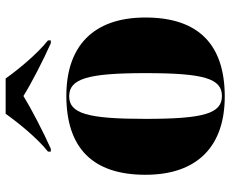

<svg xmlns="http://www.w3.org/2000/svg" viewBox="-88 -718 816 680"><g transform="rotate(-90 320.0 -378.0)"><path d="M123 -616V-606H133C192 -632 278 -677 320 -703C361 -677 448 -632 507 -606H517V-616C469 -654 414 -721 382 -766H257C225 -721 171 -654 123 -616ZM318 10C502 10 598 -83 598 -271C598 -459 493 -551 321 -551C137 -551 41 -459 41 -271C41 -83 146 10 318 10ZM320 0C258 0 239 -64 239 -271C239 -476 258 -541 319 -541C381 -541 401 -476 401 -271C401 -64 382 0 320 0Z"/></g></svg>

Font: Noto Serif Display Black
Style: Regular
Weight: 900
Designer: Monotype Design Team
Foundry: Monotype Imaging Inc.
Version: Version 2.009